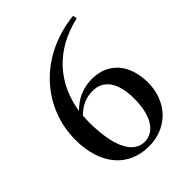

<svg xmlns="http://www.w3.org/2000/svg" viewBox="-215 -872 1008 1008"><g transform="rotate(-45 289.5 -367.5)"><path d="M300 16C439 16 533 -87 533 -225C533 -357 462 -447 337 -447C273 -447 217 -423 171 -376C197 -550 310 -684 506 -728L502 -751C227 -722 50 -519 50 -282C50 -98 146 16 300 16ZM168 -344C209 -385 251 -400 296 -400C376 -400 422 -336 422 -216C422 -83 369 -17 301 -17C217 -17 166 -113 166 -300Z"/></g></svg>

Font: Noto Serif JP SemiBold
Style: Regular
Weight: 600
Designer: Ryoko NISHIZUKA 西塚涼子 (kana & ideographs); Frank Grießhammer (Latin, Greek & Cyrillic); Wenlong ZHANG 张文龙 (bopomofo); San
Foundry: Adobe
Version: Version 2.001;hotconv 1.1.0;makeotfexe 2.6.0